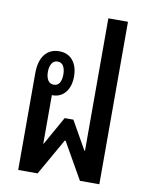

<svg xmlns="http://www.w3.org/2000/svg" viewBox="-84 -806 667 867"><g transform="rotate(10 249.5 -372.5)"><path d="M60 -442Q60 -500 84 -530Q108 -560 150 -560Q190 -560 212.5 -532.5Q235 -505 235 -459Q235 -414 213 -386.5Q191 -359 153 -359L151 -360V-137H153L226 -267H266L339 -138H342V-745H432V0H343L248 -167H244L149 0H60ZM151 -407Q169 -407 177.5 -421.5Q186 -436 186 -460Q186 -483 177.5 -498Q169 -513 151 -513Q133 -513 124 -498Q115 -483 115 -460Q115 -436 124 -421.5Q133 -407 151 -407Z"/></g></svg>

Font: Noto Sans Thai Looped ExtraCondensed Medium
Style: Regular
Weight: 500
Width: 2
Designer: Sasikarn Vongin, Ben Mitchell
Foundry: The Fontpad Ltd
Version: Version 1.001; ttfautohint (v1.8.4.7-5d5b)